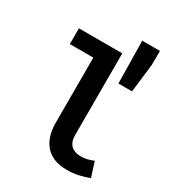

<svg xmlns="http://www.w3.org/2000/svg" viewBox="-223 -1094 1146 1246"><g transform="rotate(30 350.0 -471.5)"><path d="M474 -957 479 -639H581L606 -849L607 -957ZM254 -215C254 -73 327 14 465 14C534 14 574 2 632 -18L597 -128C561 -113 531 -107 503 -107C448 -107 403 -134 403 -208V-821H78V-703H254Z"/></g></svg>

Font: Kawkab Mono
Style: Bold
Weight: 700
Monospace: yes
Designer: Abdullah Arif
Foundry: Abdullah Arif
Version: Version 1.000;PS 000.500;hotconv 1.0.88;makeotf.lib2.5.64775